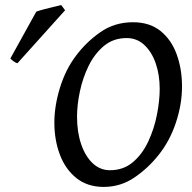

<svg xmlns="http://www.w3.org/2000/svg" viewBox="-20 -717 752 752"><path d="M692.9 -377.9Q692.9 -309.1 669.2 -237.3Q645.5 -165.5 601.1 -109.9Q559.6 -57.6 505.6 -21.2Q451.7 15.1 386.2 15.1Q322.8 15.1 279.5 -19.3Q236.3 -53.7 214.6 -111.1Q192.9 -168.5 192.9 -236.8Q192.9 -302.2 214.8 -373.3Q236.8 -444.3 276.4 -497.1Q316.9 -551.8 372.8 -590.8Q428.7 -629.9 500.5 -629.9Q566.4 -629.9 608.9 -595.5Q651.4 -561 672.1 -503.9Q692.9 -446.8 692.9 -377.9ZM605.5 -369.1Q605.5 -423.3 590.1 -468.3Q574.7 -513.2 545.7 -540.5Q516.6 -567.9 476.1 -567.9Q424.3 -567.9 387.7 -537.6Q351.1 -507.3 327.6 -460Q304.2 -412.6 293 -359.4Q281.7 -306.2 281.7 -259.8Q281.7 -199.7 297.9 -152.3Q314 -105 343 -77.6Q372.1 -50.3 410.6 -50.3Q463.4 -50.3 500.5 -81.8Q537.6 -113.3 560.8 -163.1Q584 -212.9 594.7 -267.8Q605.5 -322.8 605.5 -369.1ZM234.9 -676.8 48.3 -469.2Q35.2 -473.1 20.5 -487.8L122.1 -671.4Q132.3 -675.3 150.9 -680.2Q169.4 -685.1 188.5 -689.7Q207.5 -694.3 219.7 -697.3Z"/></svg>

Font: Gentium Book Plus
Style: Italic
Weight: 400
Italic angle: -8°
Designer: Victor Gaultney, Annie Olsen, Iska Routamaa, Becca Hirsbrunner
Foundry: SIL International
Version: Version 6.101